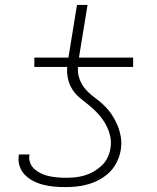

<svg xmlns="http://www.w3.org/2000/svg" viewBox="-20 -755 640 783"><path d="M246 8Q223 8 200.5 6Q178 4 156.5 -1.5Q135 -7 115.5 -17Q96 -27 81 -42.5Q66 -58 59.5 -79Q53 -100 57 -123V-125H100V-124Q97 -107 103 -91Q109 -75 121.5 -64.5Q134 -54 149 -47Q164 -40 180.5 -36.5Q197 -33 214.5 -31.5Q232 -30 250 -30Q269 -30 287.5 -32Q306 -34 325 -39.5Q344 -45 361.5 -55Q379 -65 394 -79Q409 -93 418 -111Q427 -129 430 -148Q435 -174 429.5 -199Q424 -224 412 -246Q400 -268 384 -286.5Q368 -305 349.5 -320.5Q331 -336 311.5 -351Q292 -366 278 -386Q264 -406 258 -430.5Q252 -455 254 -482H120V-520H259L294 -735H337L302 -520H523V-482H298Q296 -455 305 -431Q314 -407 330.5 -389Q347 -371 367 -356.5Q387 -342 405 -324.5Q423 -307 436.5 -286.5Q450 -266 459.5 -243Q469 -220 473 -194Q477 -168 472 -141Q468 -118 457 -95Q446 -72 428 -54Q410 -36 387.5 -23.5Q365 -11 341 -4Q317 3 293.5 5.5Q270 8 246 8Z"/></svg>

Font: Iosevka Aile XLt Obl
Style: Regular
Weight: 200
Italic angle: -9°
Designer: Belleve Invis
Foundry: Belleve Invis
Version: Version 31.1.0; ttfautohint (v1.8.4)